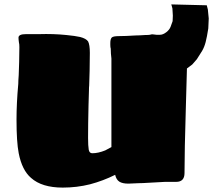

<svg xmlns="http://www.w3.org/2000/svg" viewBox="-20 -829 968 872"><path d="M121 -21Q80 -56 65 -133Q55 -184 55 -286Q55 -360 63 -448Q63 -462 65 -488Q66 -509 67 -547.5Q68 -586 68 -615Q68 -630 66 -636Q64 -650 64 -658Q64 -674 98 -674H158Q222 -676 281 -670Q322 -666 344 -661Q371 -654 380 -641Q388 -626 388 -589Q388 -544 387 -506.5Q386 -469 385 -440Q384 -433 384 -418Q384 -398 382 -350Q380 -262 380 -203Q380 -166 383 -149Q386 -133 399 -133Q426 -133 458 -146Q478 -156 486 -161V-563Q483 -586 483 -608Q481 -614 481 -625V-634Q481 -652 488 -659Q495 -665 521 -665Q550 -665 596 -668Q612 -668 640 -670Q655 -670 660 -671L669 -673H674L691 -671H706Q720 -671 735 -682.5Q750 -694 755 -708L764 -733L765 -758L763 -791L758 -809L919 -805L924 -786L928 -745L926 -700Q920 -661 914 -638Q908 -615 898 -598L874 -560L853 -536L829 -518Q828 -460 824 -339Q818 -143 818 -43Q818 -3 780 -3H729L656 1Q626 3 609 3L563 5Q536 5 522 -4Q508 -13 503 -35Q449 -8 389 8Q329 23 265 23Q170 23 121 -21Z"/></svg>

Font: Sigmar One
Style: Regular
Weight: 400
Designer: Vernon Adams
Foundry: Vernon Adams
Version: Version 2.000